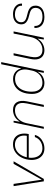

<svg xmlns="http://www.w3.org/2000/svg" viewBox="1232 -2002 779 3284"><g transform="rotate(-90 1622.0 -359.5)"><path d="M163 0 81 -517H119L176 -135L190 -39H193L245 -131L462 -517H506L204 0Z M724 10Q663 10 618.5 -18.5Q574 -47 550.5 -98.5Q527 -150 529 -219Q533 -308 568 -377.5Q603 -447 661.5 -487Q720 -527 795 -527Q868 -527 912.5 -492.5Q957 -458 972.5 -397.5Q988 -337 972 -258H568Q560 -187 577 -134.5Q594 -82 633 -53Q672 -24 727 -24Q797 -24 849 -59.5Q901 -95 920 -153H957Q944 -104 910 -67.5Q876 -31 828 -10.5Q780 10 724 10ZM571 -277 558 -291H956L939 -276Q953 -345 937.5 -393.5Q922 -442 883 -468Q844 -494 789 -494Q740 -494 695.5 -470Q651 -446 618.5 -398Q586 -350 571 -277Z M1061 0 1169 -517H1199L1183 -415H1188Q1224 -474 1276.5 -500.5Q1329 -527 1384 -527Q1429 -527 1462 -511Q1495 -495 1514 -464.5Q1533 -434 1538 -390.5Q1543 -347 1531 -291L1471 0H1435L1495 -288Q1509 -354 1500 -399.5Q1491 -445 1460 -469Q1429 -493 1375 -493Q1322 -493 1277 -468.5Q1232 -444 1201 -399Q1170 -354 1157 -293L1096 0Z M1843 10Q1801 10 1767 -5Q1733 -20 1708.5 -48Q1684 -76 1671 -114.5Q1658 -153 1658 -201Q1658 -303 1690.5 -376Q1723 -449 1781 -487.5Q1839 -526 1916 -526Q1962 -526 1998 -509Q2034 -492 2058 -462Q2082 -432 2092 -391H2096L2166 -729H2202L2051 0H2018L2038 -103H2035Q2004 -45 1953 -17.5Q1902 10 1843 10ZM1848 -24Q1903 -24 1945.5 -46Q1988 -68 2017 -108.5Q2046 -149 2057 -202L2069 -259Q2084 -329 2069.5 -381.5Q2055 -434 2015.5 -463Q1976 -492 1915 -492Q1846 -492 1797 -455.5Q1748 -419 1722 -354.5Q1696 -290 1696 -205Q1696 -151 1714 -110Q1732 -69 1766 -46.5Q1800 -24 1848 -24Z M2405 10Q2348 10 2308.5 -16.5Q2269 -43 2254.5 -95.5Q2240 -148 2256 -227L2317 -517H2354L2294 -230Q2280 -164 2288.5 -118Q2297 -72 2328 -48Q2359 -24 2413 -24Q2465 -24 2509.5 -48Q2554 -72 2586 -117Q2618 -162 2631 -225L2691 -517H2727L2620 0H2589L2604 -103H2601Q2564 -45 2511.5 -17.5Q2459 10 2405 10Z M2974 10Q2927 10 2891 -2Q2855 -14 2831 -36.5Q2807 -59 2795.5 -90.5Q2784 -122 2786 -161H2821Q2818 -118 2836.5 -87Q2855 -56 2890.5 -39.5Q2926 -23 2973 -23Q3057 -23 3093.5 -55.5Q3130 -88 3130 -140Q3130 -174 3116.5 -194.5Q3103 -215 3075 -227.5Q3047 -240 3004 -250Q2944 -264 2910 -283Q2876 -302 2862 -327Q2848 -352 2848 -383Q2848 -427 2869.5 -459.5Q2891 -492 2930 -509.5Q2969 -527 3021 -527Q3078 -527 3119 -507.5Q3160 -488 3182.5 -453.5Q3205 -419 3203 -373H3166Q3169 -411 3151 -438Q3133 -465 3099 -479.5Q3065 -494 3018 -494Q2957 -494 2920.5 -465.5Q2884 -437 2884 -387Q2884 -358 2897 -338.5Q2910 -319 2940 -306Q2970 -293 3019 -282Q3069 -271 3102 -254Q3135 -237 3151.5 -210Q3168 -183 3168 -143Q3168 -95 3144.5 -60.5Q3121 -26 3077.5 -8Q3034 10 2974 10Z"/></g></svg>

Font: Mona Sans
Style: Italic
Weight: 200
Italic angle: -11.6951°
Designer: Deni Anggara
Foundry: GitHub
Version: Version 2.000